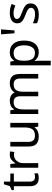

<svg xmlns="http://www.w3.org/2000/svg" viewBox="1326 -2080 994 3686"><g transform="rotate(-90 1823.0 -237.0)"><path d="M264 -62Q284 -62 305 -65.5Q326 -69 339 -73V-6Q325 1 299 5.5Q273 10 249 10Q207 10 171.5 -4.5Q136 -19 114 -55Q92 -91 92 -156V-468H16V-510L93 -545L128 -659H180V-536H335V-468H180V-158Q180 -109 203.5 -85.5Q227 -62 264 -62Z M696 -546Q711 -546 728.5 -544.5Q746 -543 759 -540L748 -459Q735 -462 719.5 -464Q704 -466 690 -466Q649 -466 613 -443.5Q577 -421 555.5 -380.5Q534 -340 534 -286V0H446V-536H518L528 -438H532Q558 -482 599 -514Q640 -546 696 -546Z M1307 -536V0H1235L1222 -71H1218Q1192 -29 1146 -9.5Q1100 10 1048 10Q951 10 902 -36.5Q853 -83 853 -185V-536H942V-191Q942 -127 971 -95Q1000 -63 1061 -63Q1150 -63 1184.5 -113Q1219 -163 1219 -257V-536Z M2065 -546Q2156 -546 2201 -499.5Q2246 -453 2246 -349V0H2159V-345Q2159 -472 2050 -472Q1972 -472 1938.5 -427Q1905 -382 1905 -296V0H1818V-345Q1818 -472 1708 -472Q1627 -472 1596 -422Q1565 -372 1565 -278V0H1477V-536H1548L1561 -463H1566Q1591 -505 1633.5 -525.5Q1676 -546 1724 -546Q1786 -546 1827.5 -524Q1869 -502 1888 -456H1893Q1920 -502 1966.5 -524Q2013 -546 2065 -546Z M2667 -546Q2766 -546 2826.5 -477Q2887 -408 2887 -269Q2887 -132 2826.5 -61Q2766 10 2666 10Q2604 10 2563.5 -13.5Q2523 -37 2500 -68H2494Q2496 -51 2498 -25Q2500 1 2500 20V240H2412V-536H2484L2496 -463H2500Q2524 -498 2563 -522Q2602 -546 2667 -546ZM2651 -472Q2569 -472 2535.5 -426Q2502 -380 2500 -286V-269Q2500 -170 2532.5 -116.5Q2565 -63 2653 -63Q2702 -63 2733.5 -90Q2765 -117 2780.5 -163.5Q2796 -210 2796 -270Q2796 -362 2760.5 -417Q2725 -472 2651 -472Z M3102 -714 3082 -456H3027L3007 -714Z M3601 -148Q3601 -70 3543 -30Q3485 10 3387 10Q3331 10 3290.5 1Q3250 -8 3219 -24V-104Q3251 -88 3296.5 -74.5Q3342 -61 3389 -61Q3456 -61 3486 -82.5Q3516 -104 3516 -140Q3516 -160 3505 -176Q3494 -192 3465.5 -208Q3437 -224 3384 -244Q3332 -264 3295 -284Q3258 -304 3238 -332Q3218 -360 3218 -404Q3218 -472 3273.5 -509Q3329 -546 3419 -546Q3468 -546 3510.5 -536.5Q3553 -527 3590 -510L3560 -440Q3526 -454 3489 -464Q3452 -474 3413 -474Q3359 -474 3330.5 -456.5Q3302 -439 3302 -409Q3302 -387 3315 -371.5Q3328 -356 3358.5 -341.5Q3389 -327 3440 -307Q3491 -288 3527 -268Q3563 -248 3582 -219.5Q3601 -191 3601 -148Z"/></g></svg>

Font: Noto Sans Tai Tham
Style: Regular
Weight: 400
Designer: Monotype Design Team 2013. Revised by David WIlliams 2020
Foundry: Monotype Imaging Inc.
Version: Version 2.002